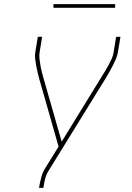

<svg xmlns="http://www.w3.org/2000/svg" viewBox="-20 -914 640 934"><path d="M170 0 171 -7Q175 -30 181 -52.5Q187 -75 200 -96L265 -201L171 -530Q167 -546 163 -562Q159 -578 156 -594.5Q153 -611 151 -627.5Q149 -644 152 -662L164 -735H185L173 -662Q170 -645 172 -629Q174 -613 176.5 -597Q179 -581 183 -566Q187 -551 191 -536L280 -225L474 -540Q483 -555 492 -569.5Q501 -584 509 -599Q517 -614 524 -629.5Q531 -645 533 -662L545 -735H566L554 -662Q551 -644 544 -627.5Q537 -611 528.5 -594.5Q520 -578 511 -562Q502 -546 492 -530L218 -86Q206 -68 200.5 -47.5Q195 -27 192 -7L191 0ZM240 -876V-894H540V-876Z"/></svg>

Font: Iosevka Curly Thin Extended
Style: Italic
Weight: 100
Width: 7
Italic angle: -9°
Monospace: yes
Designer: Belleve Invis
Foundry: Belleve Invis
Version: Version 11.1.0; ttfautohint (v1.8.3)